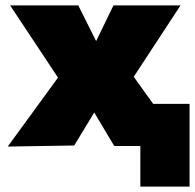

<svg xmlns="http://www.w3.org/2000/svg" viewBox="-20 -540 721 710"><path d="M499 150V-156H681V150ZM8.5 2 194.5 -253 17.5 -520H269.5L335.5 -388L399.5 -520H647.5L474.5 -256L658.5 0H402.5L328.5 -124L254.5 -2Z"/></svg>

Font: Geologica Roman Black
Style: Regular
Weight: 900
Designer: Sindre Bremnes, Frode Helland
Foundry: Monokrom Skriftforlag AS
Version: Version 1.010;gftools[0.9.28]